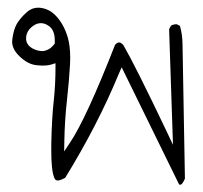

<svg xmlns="http://www.w3.org/2000/svg" viewBox="-20 -310 540 510"><path d="M107.4 -178.2Q104.5 -176.8 100.3 -175.5Q96.2 -174.3 93.3 -174.3Q79.1 -174.3 65.9 -181.6Q49.3 -191.4 49.3 -207.5Q49.3 -228 67.9 -241.2Q78.1 -248.5 88.4 -248.5Q98.6 -248.5 107.9 -242.2Q125.5 -231.4 125.5 -203.1Q125.5 -200.2 125.5 -194.3Q116.7 -182.6 107.4 -178.2ZM448.7 -245.6Q440.4 -245.6 434.1 -241.7L429.2 -232.4L439.5 74.7L422.4 38.6Q339.8 -134.8 307.6 -190.4Q301.3 -197.3 296.4 -197.3Q291.5 -197.3 285.6 -190.9Q208.5 5.9 166 68.8L150.4 92.3L150.9 64.5Q151.9 10.3 157.7 -42.5Q163.6 -95.2 166 -138.7Q166.5 -147.9 166.5 -156.7Q166.5 -187 160.2 -210Q149.4 -247.1 126.5 -270Q111.3 -285.2 91.3 -288.6Q86.4 -289.6 81.5 -289.6Q64.5 -289.6 51.3 -277.8Q28.3 -257.3 20.5 -237.8Q15.1 -224.6 12.7 -205.1Q12.2 -202.1 12.2 -199.7Q12.2 -179.2 31.7 -160.6Q54.2 -138.7 78.1 -136.7Q86.4 -135.7 91.8 -135.7Q97.2 -135.7 103.5 -136.2Q109.9 -136.7 116.7 -138.7L127.4 -142.1V-130.9Q127.4 -84.5 122.6 -40.5Q117.7 3.4 116.2 72.3Q116.2 81.5 116.2 89.8Q116.2 143.1 124 161.6Q125 165 127.2 167.2Q129.4 169.4 133.3 169.4Q140.6 169.4 153.3 162.1Q239.3 22.5 295.9 -114.7L303.2 -131.3L455.6 179.7Q457.5 180.7 459.2 180.7Q460.9 180.7 463.4 178.2Q467.3 173.8 471.2 164.6L464.8 -193.8Q464.4 -218.8 458 -241.2L449.7 -245.6Q449.2 -245.6 448.7 -245.6Z"/></svg>

Font: NaikaiFont
Style: Light
Weight: 300
Version: Version 1.89